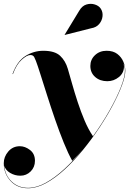

<svg xmlns="http://www.w3.org/2000/svg" viewBox="-33 -739 698 1019"><path d="M451 -589 310.5 -553.5 310 -554.5 387.5 -682Q403 -708.5 426 -715.2Q449 -722 470.2 -715.2Q491.5 -708.5 501.5 -693.5Q513.5 -675.5 511.2 -653Q509 -630.5 493.8 -612Q478.5 -593.5 451 -589ZM116 260Q58.5 260 22.8 221.2Q-13 182.5 -13 127Q-13 93 11 65Q35 37 72.5 37Q100 37 126.2 57Q152.5 77 152.5 114.5Q152.5 148 129.8 170.8Q107 193.5 75 193.5Q45.5 193.5 20.5 178.5Q-4.5 163.5 -10.5 139.5Q-6.5 190.5 28.5 224.2Q63.5 258 116 258Q161 258 210.2 230.8Q259.5 203.5 309.5 157.2Q359.5 111 406.5 54Q383 81.5 350.5 114.5Q329 76.5 305.5 18.5Q282 -39.5 259.2 -105.5Q236.5 -171.5 216.5 -234.5Q196.5 -297.5 181.2 -345.8Q166 -394 157.5 -416Q154.5 -424 148.8 -435.5Q143 -447 128 -447Q110 -447 82 -422Q54 -397 35.5 -345.5L33.5 -346.5Q58 -414 102 -441.8Q146 -469.5 197 -469.5Q257.5 -469.5 286 -443Q314.5 -416.5 327 -373.5Q337 -339.5 350 -293.2Q363 -247 379.5 -196.8Q396 -146.5 416 -99.2Q436 -52 460.5 -16Q509.5 -84 547.8 -151.8Q586 -219.5 608 -275.2Q630 -331 630 -363Q630 -383.5 623 -403Q625 -394.5 625 -386Q625 -352 598 -330Q571 -308 536.5 -308Q497.5 -308 472 -330.5Q446.5 -353 446.5 -389Q446.5 -423 471.2 -446.2Q496 -469.5 532.5 -469.5Q567.5 -469.5 589.5 -452.8Q611.5 -436 621.8 -411.2Q632 -386.5 632 -363Q632 -335 614.8 -288Q597.5 -241 567 -183Q536.5 -125 495.8 -63.5Q455 -2 408 55.8Q361 113.5 311 159.5Q261 205.5 211.2 232.8Q161.5 260 116 260Z"/></svg>

Font: Bodoni* 96
Style: Bold Italic
Weight: 700
Italic angle: -13°
Version: Version 2.2